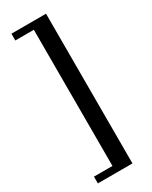

<svg xmlns="http://www.w3.org/2000/svg" viewBox="-237 -752 819 1033"><g transform="rotate(-30 173.0 -235.0)"><path d="M254 230H39V188H154V-658H39V-700H254Z"/></g></svg>

Font: PT Serif Caption
Style: Regular
Weight: 400
Designer: A.Korolkova, O.Umpeleva, V.Yefimov
Foundry: ParaType Ltd
Version: Version 1.000W OFL